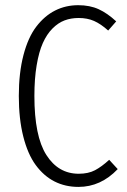

<svg xmlns="http://www.w3.org/2000/svg" viewBox="-20 -716 495 747"><path d="M284.2 -695.8Q329.6 -695.8 363.8 -680.2Q397.9 -664.6 432.1 -632.8L400.9 -597.2Q372.1 -623 345.9 -634.5Q319.8 -646 286.1 -646Q256.3 -646 231.4 -636.7Q206.5 -627.4 184.3 -605.2Q162.1 -583 146.7 -548.6Q131.3 -514.2 122.6 -461.9Q113.8 -409.7 113.8 -342.8Q113.8 -186 160.4 -113Q207 -40 286.1 -40Q323.7 -40 349.6 -53.7Q375.5 -67.4 404.8 -94.2L438 -58.1Q372.1 11.2 285.2 11.2Q233.9 11.2 192.1 -10Q150.4 -31.2 119.1 -73.7Q87.9 -116.2 70.6 -184.8Q53.2 -253.4 53.2 -342.8Q53.2 -432.6 71.3 -501.7Q89.4 -570.8 121.3 -612.5Q153.3 -654.3 194.3 -675Q235.4 -695.8 284.2 -695.8Z"/></svg>

Font: Fira Sans Compressed Light
Style: Regular
Weight: 300
Width: 1
Designer: Carrois Corporate & Edenspiekermann AG
Foundry: Carrois Corporate GbR & Edenspiekermann AG
Version: Version 4.203;PS 004.203;hotconv 1.0.88;makeotf.lib2.5.64775